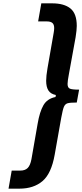

<svg xmlns="http://www.w3.org/2000/svg" viewBox="-20 -873 493 1148"><path d="M31 255 50 147H101Q130 147 145.5 131.5Q161 116 168 79L205 -133Q217 -204 239.5 -243.5Q262 -283 312 -293L314 -305Q283 -311 269.5 -332Q256 -353 256 -390Q256 -419 264 -465L301 -677Q304 -694 304 -705Q304 -726 293.5 -735.5Q283 -745 259 -745H208L227 -853H292Q363 -853 401 -822.5Q439 -792 439 -718Q439 -694 432 -650L392 -430Q384 -388 384 -371Q384 -349 397.5 -343Q411 -337 453 -337L439 -260Q399 -260 384 -255.5Q369 -251 362 -234Q355 -217 346 -168L307 52Q287 165 234 210Q181 255 96 255Z"/></svg>

Font: Be Vietnam ExtraBold
Style: Italic
Weight: 800
Italic angle: -9.778°
Designer: Gabriel Lam
Foundry: TypeRant
Version: Version 3.000